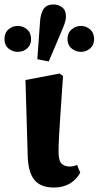

<svg xmlns="http://www.w3.org/2000/svg" viewBox="-46 -824 441 859"><path d="M194 15Q136 15 108 -19Q80 -53 78 -126L68 -466L220 -495L236 -484Q229 -380 224.5 -315.5Q220 -251 218 -212Q216 -173 216 -144Q216 -105 229.5 -92Q243 -79 266 -79Q275 -79 283.5 -81Q292 -83 299 -86L313 -51Q275 15 194 15ZM33 -592Q10 -592 -8 -607Q-26 -622 -26 -649Q-26 -677 -8 -692.5Q10 -708 33 -708Q57 -708 75 -692.5Q93 -677 93 -649Q93 -622 75 -607Q57 -592 33 -592ZM172 -549 121 -559 133 -725Q135 -762 148.5 -783Q162 -804 194 -804Q214 -804 231.5 -791.5Q249 -779 249 -751Q249 -736 243.5 -720Q238 -704 226 -676ZM316 -592Q293 -592 274.5 -607Q256 -622 256 -649Q256 -677 274.5 -692.5Q293 -708 316 -708Q339 -708 357 -692.5Q375 -677 375 -649Q375 -622 357 -607Q339 -592 316 -592Z"/></svg>

Font: Source Serif 4
Style: Bold
Weight: 700
Designer: Frank Grießhammer
Foundry: Adobe
Version: Version 4.005;hotconv 1.1.0;makeotfexe 2.6.0